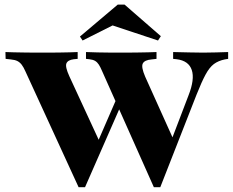

<svg xmlns="http://www.w3.org/2000/svg" viewBox="-20 -793 993 819"><path d="M636.3 5.6 415.3 -490.3Q408.1 -507.3 401.6 -517.3Q395.2 -527.4 385.9 -533.1Q376.6 -538.7 361.3 -540.3L346.8 -541.9V-571Q366.1 -570.2 397.2 -569.4Q428.2 -568.5 459.7 -568.5H465.3H469.4Q492.7 -568.5 517.7 -568.5Q542.7 -568.5 566.5 -569Q590.3 -569.4 611.3 -569.8Q632.3 -570.2 647.6 -571V-541.9L626.6 -539.5Q596.8 -537.1 589.1 -522.2Q581.5 -507.3 599.2 -466.1L726.6 -183.1L705.6 -180.6L783.9 -385.5Q811.3 -454.8 798 -494.4Q784.7 -533.9 733.9 -540.3L718.5 -541.9V-571Q757.3 -570.2 786.7 -569.4Q816.1 -568.5 846.8 -568.5Q875.8 -568.5 901.2 -569.4Q926.6 -570.2 953.2 -571V-541.9L938.7 -539.5Q911.3 -533.9 892.3 -519.8Q873.4 -505.6 856.9 -475Q840.3 -444.4 818.5 -389.5L663.7 5.6ZM315.3 5.6 88.7 -487.9Q80.6 -506.5 72.6 -516.9Q64.5 -527.4 54 -532.7Q43.5 -537.9 25.8 -539.5L4 -541.9L3.2 -571Q18.5 -570.2 39.5 -569.8Q60.5 -569.4 84.3 -569Q108.1 -568.5 130.6 -568.5H138.7H145.2Q167.7 -568.5 191.5 -568.5Q215.3 -568.5 237.5 -569Q259.7 -569.4 278.6 -569.8Q297.6 -570.2 311.3 -571V-541.9L294.4 -540.3Q269.4 -537.1 263.3 -522.6Q257.3 -508.1 275.8 -467.7L412.9 -171L387.9 -166.9L492.7 -408.1L508.9 -373.4L342.7 5.6ZM332.3 -620.2 321 -637.1 482.3 -773.4H511.3L666.1 -638.7L654 -620.2L423.4 -696.8L508.9 -708.9Z"/></svg>

Font: Playfair 5pt SemiExpanded Light Black
Style: Regular
Weight: 900
Version: Version 2.203